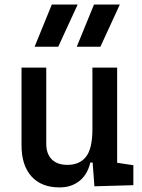

<svg xmlns="http://www.w3.org/2000/svg" viewBox="-20 -815 626 845"><path d="M242.2 9.8Q162.1 9.8 118.4 -38.8Q74.7 -87.4 74.7 -175.8V-517.6H183.6V-182.1Q183.6 -137.7 208 -113.5Q232.4 -89.4 276.4 -89.4Q330.6 -89.4 358.6 -125.2Q386.7 -161.1 386.7 -245.6V-517.6H495.6V-98.6L566.9 -87.9V0L395.5 4.9L387.7 -99.6H377.4Q365.2 -46.9 329.6 -18.6Q293.9 9.8 242.2 9.8ZM317.9 -609.4 393.6 -794.9H507.3L421.9 -609.4ZM132.3 -609.4 208 -794.9H321.8L236.3 -609.4Z"/></svg>

Font: Caskaydia Cove Medium
Style: Regular
Weight: 500
Monospace: yes
Designer: Aaron Bell
Foundry: Saja Typeworks
Version: Version 4.300; ttfautohint (v1.8.3)